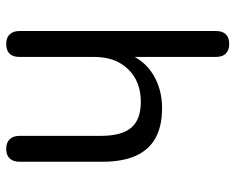

<svg xmlns="http://www.w3.org/2000/svg" viewBox="-90 -662 759 619"><g transform="rotate(90 289.5 -352.5)"><path d="M121.5 7Q101.5 7 90.8 -4.2Q80 -15.5 80 -36V-669.5Q80 -690.5 90.8 -701.2Q101.5 -712 121.5 -712Q141.5 -712 152.5 -701.2Q163.5 -690.5 163.5 -669.5V-378.5H150.5Q171.5 -436.5 219.2 -466Q267 -495.5 328.5 -495.5Q387 -495.5 425.2 -474.2Q463.5 -453 482.5 -410.2Q501.5 -367.5 501.5 -303V-36Q501.5 -15.5 490.8 -4.2Q480 7 460 7Q440 7 429 -4.2Q418 -15.5 418 -36V-298Q418 -365 391.8 -396Q365.5 -427 308.5 -427Q242.5 -427 203 -386Q163.5 -345 163.5 -276.5V-36Q163.5 7 121.5 7Z"/></g></svg>

Font: Nunito ExtraLight
Style: Regular
Weight: 200
Designer: Vernon Adams
Foundry: Vernon Adams
Version: Version 3.602;April 4, 2023;FontCreator 14.0.0.2856 64-bit